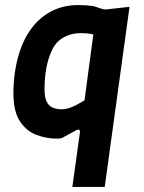

<svg xmlns="http://www.w3.org/2000/svg" viewBox="-20 -539 571 759"><path d="M266 200 296 -16Q297 -23 293 -25.5Q289 -28 283 -25L226 6Q220 8 215 8.5Q210 9 205 9Q163 9 123.5 -6Q84 -21 58.5 -60Q33 -99 33 -171Q33 -227 44 -282.5Q55 -338 78 -384Q111 -449 165 -484Q219 -519 289 -519Q306 -519 319.5 -518Q333 -517 349 -515L386 -503Q393 -501 402 -502L492 -512L394 200ZM223 -107Q242 -107 262 -115Q282 -123 314 -142L349 -403Q335 -406 323.5 -407Q312 -408 298 -408Q262 -408 232 -391.5Q202 -375 186 -342Q170 -308 163 -269Q156 -230 156 -187Q156 -154 164.5 -137Q173 -120 188.5 -113.5Q204 -107 223 -107Z"/></svg>

Font: Finlandica SemiBold
Style: Italic
Weight: 600
Italic angle: -8°
Designer: Niklas Ekholm, Juho Hiilivirta, Jaakko Suomalainen
Foundry: Helsinki Type Studio
Version: Version 1.063